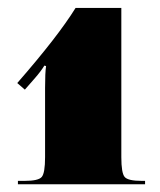

<svg xmlns="http://www.w3.org/2000/svg" viewBox="-20 -475 412 495"><path d="M174.8 -454.5H292.8V-69.9Q292.8 -28.8 301.4 -18.8Q309.9 -8.7 345.3 -8.7H354V0H26.2V-8.7H43.7Q79.1 -8.7 87.6 -18.8Q96.2 -28.8 96.2 -69.9V-247.8Q96.2 -288.5 98.8 -304.6L94.4 -305.9Q85.7 -291.5 70.4 -274L44.1 -243.9L24.5 -260.9Q129.4 -381.1 174.8 -454.5Z"/></svg>

Font: Wabroye
Style: Medium
Weight: 500
Designer: gluk
Foundry: gluk
Version: Version 0.14